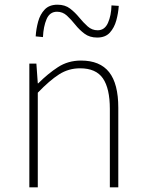

<svg xmlns="http://www.w3.org/2000/svg" viewBox="-20 -798 620 818"><path d="M105 0V-527H135L141 -443H143Q184 -484 227 -512Q270 -540 325 -540Q406 -540 445 -490.5Q484 -441 484 -339V0H448V-334Q448 -421 418.5 -464Q389 -507 321 -507Q272 -507 231.5 -481Q191 -455 141 -403V0ZM394 -638Q362 -638 340 -654.5Q318 -671 300.5 -693Q283 -715 265 -731.5Q247 -748 223 -748Q192 -748 178.5 -716.5Q165 -685 163 -640L132 -643Q134 -675 142.5 -706Q151 -737 170.5 -757.5Q190 -778 225 -778Q257 -778 278.5 -761.5Q300 -745 317.5 -723.5Q335 -702 353.5 -685.5Q372 -669 396 -669Q426 -669 440 -700.5Q454 -732 455 -775L486 -773Q484 -742 475.5 -711Q467 -680 448 -659Q429 -638 394 -638Z"/></svg>

Font: Noto Sans SC Thin Thin
Style: Regular
Weight: 250
Version: Version 2.004-H2;hotconv 1.0.118;makeotfexe 2.5.65603